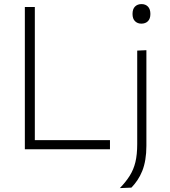

<svg xmlns="http://www.w3.org/2000/svg" viewBox="-20 -748 850 962"><path d="M104.5 0Q104.5 -60.5 104.5 -116.2Q104.5 -172 104.5 -237V-475Q104.5 -541 104.5 -597Q104.5 -653 104.5 -713H154.5Q154.5 -653 154.5 -597Q154.5 -541 154.5 -475V-244.5Q154.5 -179 154.5 -123.2Q154.5 -67.5 154.5 -7L133 -46H259Q319.5 -46 365.5 -46Q411.5 -46 450.8 -46Q490 -46 531 -46V0ZM580.5 194.5Q611 163 630.2 132.2Q649.5 101.5 658.5 64Q667.5 26.5 667.5 -26.5V-220.5V-270.5Q667.5 -312 667.5 -349Q667.5 -386 667.5 -421.8Q667.5 -457.5 667.5 -494.5L713.5 -496.5Q713.5 -459.5 713.5 -423.5Q713.5 -387.5 713.5 -350Q713.5 -312.5 713.5 -270.5Q713.5 -208.5 713.5 -163.5Q713.5 -118.5 713.5 -83.8Q713.5 -49 713.5 -17.5Q713.5 20 708.2 51.5Q703 83 692.8 108.5Q682.5 134 668.5 154.8Q654.5 175.5 638.5 192ZM688 -629.5Q669 -629.5 656.5 -641.8Q644 -654 644 -678Q644 -703 656.5 -715.2Q669 -727.5 689 -727.5Q709 -727.5 721.2 -715Q733.5 -702.5 733.5 -678Q733.5 -654 721.2 -641.8Q709 -629.5 688 -629.5Z"/></svg>

Font: Commissioner Thin ExtraLight
Style: Regular
Weight: 250
Version: Version 1.000